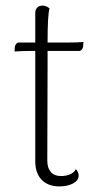

<svg xmlns="http://www.w3.org/2000/svg" viewBox="-20 -654 368 686"><path d="M278 -504 277 -488Q276 -481 272 -476.5Q268 -472 263 -472H150V-428L149 -80Q149 -54 161.5 -39.5Q174 -25 199 -25Q216 -25 231 -31.5Q246 -38 251 -50Q261 -39 261 -27Q261 -9 241 1.5Q221 12 192 12Q152 12 129 -11.5Q106 -35 106 -78V-472H92Q58 -472 32 -470L33 -486Q34 -493 38 -497.5Q42 -502 47 -502H106V-607Q106 -620 113 -627Q120 -634 132 -634Q145 -634 157 -624Q150 -602 150 -502H218Q258 -502 278 -504Z"/></svg>

Font: Arima Madurai ExtraLight
Style: Regular
Weight: 275
Designer: Joana Correia and Natanael Gama
Foundry: NDISCOVER
Version: Version 1.020